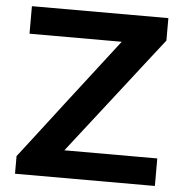

<svg xmlns="http://www.w3.org/2000/svg" viewBox="-51 -763 785 813"><g transform="rotate(5 341.0 -356.5)"><path d="M42.5 0V-75Q68.5 -108.5 101 -150.8Q133.5 -193 166.5 -236Q199.5 -279 227.5 -315.5L444 -596H52V-713H632V-617.5Q589 -562.5 548 -510Q507 -457.5 466 -404.5L242 -117H637V0Z"/></g></svg>

Font: Heraclito SemiBold
Style: Regular
Weight: 600
Designer: Kostas Bartsokas (font) & Cristiano Sobral (main changes)
Foundry: Kostas Bartsokas (font) & Cristiano Sobral (main changes)
Version: Version 1.00;July 8, 2020;FontCreator 13.0.0.2655 64-bit